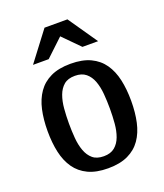

<svg xmlns="http://www.w3.org/2000/svg" viewBox="-134 -799 765 898"><g transform="rotate(-20 249.0 -350.0)"><path d="M250 10Q191 10 151 -9Q111 -28 87 -62.5Q63 -97 52.5 -144.5Q42 -192 42 -250Q42 -308 52.5 -355.5Q63 -403 87 -437.5Q111 -472 151 -491Q191 -510 250 -510Q309 -510 349 -491Q389 -472 413 -437.5Q437 -403 447.5 -355.5Q458 -308 458 -250Q458 -192 447.5 -144.5Q437 -97 413 -62.5Q389 -28 349 -9Q309 10 250 10ZM250 -50Q284 -50 304.5 -67Q325 -84 335.5 -112.5Q346 -141 349 -176.5Q352 -212 352 -250Q352 -287 349 -323Q346 -359 335.5 -387.5Q325 -416 304.5 -433Q284 -450 250 -450Q215 -450 195 -433Q175 -416 164.5 -387.5Q154 -359 151 -323Q148 -287 148 -250Q148 -212 151 -176.5Q154 -141 164.5 -112.5Q175 -84 195 -67Q215 -50 250 -50ZM408 -565H330L249 -647L162 -565H84L194 -710H308Z"/></g></svg>

Font: Hermeneus One
Style: Regular
Weight: 400
Designer: Rodrigo Fuenzalida, Pablo Impallari
Foundry: Pablo Impallari, Rodrigo Fuenzalida
Version: Version 1.002; ttfautohint (v0.93) -l 8 -r 50 -G 200 -x 14 -